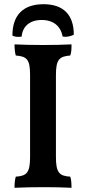

<svg xmlns="http://www.w3.org/2000/svg" viewBox="-20 -890 409 913"><path d="M187 -870C88 -870 39 -816 39 -721C48 -715 65 -713 83 -716C87 -764 121 -795 178 -795C236 -795 269 -764 278 -716C296 -713 316 -717 331 -725C331 -818 283 -870 187 -870ZM123 -533V-144C123 -70 108 -53 55 -50C51 -37 49 -17 49 3C86 1 141 0 189 0C236 0 283 1 320 3C320 -17 319 -37 314 -50C261 -53 246 -70 246 -144V-533C246 -606 261 -622 314 -626C320 -641 320 -659 320 -679C280 -677 230 -676 186 -676C142 -676 85 -677 49 -679C49 -659 51 -640 55 -626C109 -622 123 -606 123 -533Z"/></svg>

Font: Vollkorn Semibold
Style: Regular
Weight: 600
Designer: Friedrich Althausen
Foundry: Friedrich Althausen
Version: Version 4.015;PS 004.015;hotconv 1.0.88;makeotf.lib2.5.64775